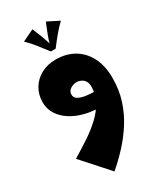

<svg xmlns="http://www.w3.org/2000/svg" viewBox="-252 -726 1024 1214"><g transform="rotate(-30 260.0 -119.0)"><path d="M205 400 34 209Q94 173 150.5 135.5Q207 98 251 56.5Q295 15 321 -33Q347 -81 347 -139Q347 -163 337 -178.5Q327 -194 311 -201.5Q295 -209 278 -209Q255 -209 233.5 -195Q212 -181 212 -157Q212 -133 233.5 -121Q255 -109 288 -104.5Q321 -100 355 -100L344 4Q250 4 179.5 -23Q109 -50 69.5 -97.5Q30 -145 30 -205Q30 -261 56.5 -305Q83 -349 130 -374Q177 -399 236 -399Q311 -399 368 -366Q425 -333 457.5 -270.5Q490 -208 490 -119Q490 -32 466 42.5Q442 117 401 181Q360 245 309.5 299.5Q259 354 205 400ZM205 -638Q219 -604 233.5 -567Q248 -530 259 -489L236 -458Q205 -499 178.5 -532.5Q152 -566 120 -597ZM303 -638 388 -595Q356 -564 329 -531.5Q302 -499 271 -458H236L249 -489Q260 -530 274.5 -567Q289 -604 303 -638Z"/></g></svg>

Font: Marhey
Style: Bold
Weight: 700
Designer: Nur Syamsi & Bustanul Arifin
Foundry: Namelatype
Version: Version 1.000